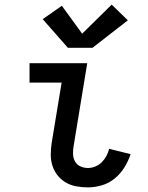

<svg xmlns="http://www.w3.org/2000/svg" viewBox="-20 -804 640 832"><path d="M361 8Q336 8 311 3.5Q286 -1 265.5 -13Q245 -25 230 -43.5Q215 -62 207.5 -85Q200 -108 200 -133.5Q200 -159 204 -185L247 -446H108V-530H358L299 -171Q296 -154 296.5 -136.5Q297 -119 305 -104.5Q313 -90 328.5 -83Q344 -76 361 -76Q377 -76 393 -82.5Q409 -89 421 -101Q433 -113 441 -128Q449 -143 453 -159L546 -136Q536 -106 519 -78.5Q502 -51 477 -30.5Q452 -10 421.5 -1Q391 8 361 8ZM274 -597 165 -721 248 -779 336 -658 464 -784 534 -716 381 -597Z"/></svg>

Font: Iosevka Curly Medium Extended
Style: Italic
Weight: 500
Width: 7
Italic angle: -9°
Monospace: yes
Designer: Belleve Invis
Foundry: Belleve Invis
Version: Version 11.1.0; ttfautohint (v1.8.3)